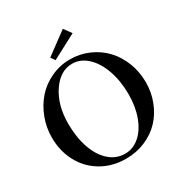

<svg xmlns="http://www.w3.org/2000/svg" viewBox="-198 -1001 1097 1159"><g transform="rotate(-30 350.5 -421.5)"><path d="M274.4 -715.3 253.9 -744.6 406.7 -857.4 444.8 -805.2ZM346.7 13.2Q252.4 13.2 177.7 -30.5Q103 -74.2 62 -150.6Q21 -227.1 21 -321.8Q21 -391.6 45.7 -456.3Q70.3 -521 113.3 -569.6Q156.2 -618.2 218.5 -647.2Q280.8 -676.3 351.1 -676.3Q419.9 -676.3 481 -649.4Q542 -622.6 585.7 -576.2Q629.4 -529.8 654.5 -465.3Q679.7 -400.9 679.7 -328.1Q679.7 -257.8 655.3 -195.1Q630.9 -132.3 587.9 -86.4Q544.9 -40.5 482.2 -13.7Q419.4 13.2 346.7 13.2ZM356.9 -16.1Q412.6 -16.1 457.5 -54.9Q502.4 -93.8 527.8 -162.6Q553.2 -231.4 553.2 -316.4Q553.2 -408.7 526.9 -484.4Q500.5 -560.1 453.6 -603.5Q406.7 -647 348.6 -647Q265.6 -647 207 -560.3Q148.4 -473.6 148.4 -343.8Q148.4 -250 174.1 -175.5Q199.7 -101.1 247.3 -58.6Q294.9 -16.1 356.9 -16.1Z"/></g></svg>

Font: Elstob 18pt Medium
Style: Regular
Weight: 500
Designer: Peter S. Baker
Version: Version 1.015